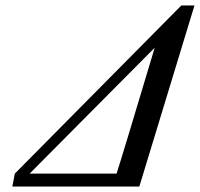

<svg xmlns="http://www.w3.org/2000/svg" viewBox="-20 -681 729 700"><path d="M641 -661H689L488 -1H25L34 -48ZM544 -507 88 -48H405Q424 -106 544 -507Z"/></svg>

Font: GFS Solomos
Style: Regular
Weight: 400
Designer: George D. Matthiopoulos
Foundry: George D. Matthiopoulos
Version: Version 1.000